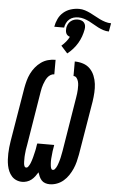

<svg xmlns="http://www.w3.org/2000/svg" viewBox="-67 -1094 690 1146"><g transform="rotate(5 278.5 -521.0)"><path d="M275 8Q261 8 248 3.5Q235 -1 226.5 -10.5Q218 -20 212.5 -32Q207 -44 203 -57Q195 -44 186 -32Q177 -20 165 -10.5Q153 -1 138.5 3.5Q124 8 110 8Q92 8 75.5 1Q59 -6 47.5 -19Q36 -32 29 -48Q22 -64 18.5 -81.5Q15 -99 14 -117Q13 -135 13.5 -153.5Q14 -172 16 -190.5Q18 -209 21 -228L75 -552Q79 -574 85 -596Q91 -618 101 -638.5Q111 -659 126 -677.5Q141 -696 160 -709.5Q179 -723 201 -729Q223 -735 246 -735V-648Q234 -648 223.5 -641.5Q213 -635 206 -625.5Q199 -616 194 -605Q189 -594 185 -583Q181 -572 178.5 -561Q176 -550 174 -538L121 -213Q120 -206 118.5 -199Q117 -192 116 -184.5Q115 -177 114.5 -170Q114 -163 113 -156Q112 -149 112 -141.5Q112 -134 112 -127Q112 -120 112 -113Q112 -106 113 -99Q114 -92 117 -85.5Q120 -79 128 -79Q134 -79 138.5 -85Q143 -91 146 -96.5Q149 -102 151.5 -108Q154 -114 156 -120.5Q158 -127 160 -133Q162 -139 163.5 -145.5Q165 -152 166.5 -158Q168 -164 169.5 -170.5Q171 -177 172.5 -183Q174 -189 175 -195.5Q176 -202 177 -208Q178 -214 179 -221L181 -228H282L281 -221Q280 -213 278.5 -205.5Q277 -198 276 -190.5Q275 -183 274.5 -175.5Q274 -168 273 -160.5Q272 -153 271.5 -145Q271 -137 271 -130Q271 -123 271.5 -115.5Q272 -108 273 -100.5Q274 -93 277 -86Q280 -79 287 -79Q294 -79 298.5 -84.5Q303 -90 306.5 -96Q310 -102 312.5 -108.5Q315 -115 317 -121Q319 -127 321 -133.5Q323 -140 324.5 -146Q326 -152 327.5 -158.5Q329 -165 330 -171.5Q331 -178 332.5 -184Q334 -190 335 -197L388 -522Q390 -534 391.5 -546Q393 -558 393.5 -570.5Q394 -583 393.5 -595Q393 -607 390 -618Q387 -629 380 -638.5Q373 -648 361 -648V-735Q387 -735 411.5 -727Q436 -719 453 -701.5Q470 -684 479.5 -660.5Q489 -637 492 -612Q495 -587 493.5 -560.5Q492 -534 488 -507L434 -183Q430 -161 424.5 -139.5Q419 -118 410 -97.5Q401 -77 388 -57.5Q375 -38 357.5 -23Q340 -8 318.5 0Q297 8 275 8ZM221 -931Q225 -955 236 -978.5Q247 -1002 266.5 -1018.5Q286 -1035 310.5 -1042.5Q335 -1050 360 -1050Q378 -1050 395 -1044.5Q412 -1039 427.5 -1031.5Q443 -1024 458 -1015.5Q473 -1007 488.5 -999.5Q504 -992 521.5 -986.5Q539 -981 557 -981L548 -931Q531 -931 514.5 -936.5Q498 -942 483 -949.5Q468 -957 454 -965.5Q440 -974 425 -981.5Q410 -989 393.5 -994Q377 -999 360 -999Q345 -999 331 -995Q317 -991 306 -981.5Q295 -972 288.5 -958.5Q282 -945 280 -931ZM312 -779 273 -822Q287 -834 299 -848.5Q311 -863 319 -879Q312 -881 305.5 -886Q299 -891 296 -898.5Q293 -906 292.5 -914Q292 -922 293 -931Q295 -942 300 -952.5Q305 -963 314.5 -971Q324 -979 335 -982.5Q346 -986 357 -986Q368 -986 378.5 -982.5Q389 -979 395.5 -971Q402 -963 403.5 -952.5Q405 -942 403 -931Q399 -909 391.5 -888Q384 -867 372.5 -847.5Q361 -828 345.5 -810.5Q330 -793 312 -779Z"/></g></svg>

Font: Iosevka Gothic
Style: Bold Italic
Weight: 700
Italic angle: -9°
Monospace: yes
Designer: Belleve Invis
Foundry: Belleve Invis
Version: Version 15.5.1; ttfautohint (v1.8.4)